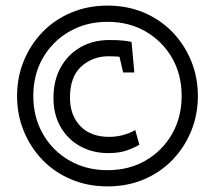

<svg xmlns="http://www.w3.org/2000/svg" viewBox="-20 -715 768 686"><path d="M364 -49Q294 -49 234.5 -74Q175 -99 132 -143.5Q89 -188 65 -246.5Q41 -305 41 -372Q41 -439 65 -497.5Q89 -556 132 -600.5Q175 -645 234.5 -670Q294 -695 364 -695Q435 -695 494 -670Q553 -645 596 -600.5Q639 -556 663 -497.5Q687 -439 687 -372Q687 -305 663 -246.5Q639 -188 596 -143.5Q553 -99 494 -74Q435 -49 364 -49ZM366 -168Q311 -168 266.5 -192.5Q222 -217 196.5 -261.5Q171 -306 171 -365Q171 -428 197 -474.5Q223 -521 268 -546.5Q313 -572 370 -572Q401 -572 420 -570Q439 -568 450 -565L460 -456H420L407 -512Q402 -513 388 -513.5Q374 -514 368 -514Q311 -514 270.5 -477.5Q230 -441 230 -366Q230 -303 267 -264.5Q304 -226 370 -226Q402 -226 429.5 -235.5Q457 -245 463 -251L478 -198Q462 -188 434.5 -178Q407 -168 366 -168ZM364 -107Q441 -107 500.5 -141.5Q560 -176 594.5 -236Q629 -296 629 -372Q629 -449 594.5 -508.5Q560 -568 500.5 -602.5Q441 -637 364 -637Q288 -637 228 -602.5Q168 -568 133.5 -508.5Q99 -449 99 -372Q99 -296 133.5 -236Q168 -176 228 -141.5Q288 -107 364 -107Z"/></svg>

Font: Kreon Light Light
Style: Regular
Weight: 300
Version: Version 2.002